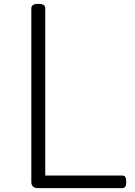

<svg xmlns="http://www.w3.org/2000/svg" viewBox="-20 -973 700 993"><path d="M178 0Q142 0 142 -32V-930Q142 -942 151 -947.5Q160 -953 178 -953Q196 -953 205 -947.5Q214 -942 214 -930V-65H611Q623 -65 628 -58Q633 -51 633 -33Q633 -15 628 -7.5Q623 0 611 0Z"/></svg>

Font: Playwrite US Modern Light
Style: Regular
Weight: 300
Designer: Veronika Burian, José Scaglione
Foundry: TypeTogether
Version: Version 1.003